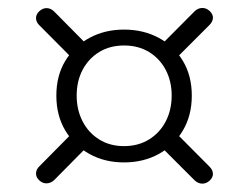

<svg xmlns="http://www.w3.org/2000/svg" viewBox="-20 -570 615 477"><path d="M78 -157Q70 -149.5 69.5 -139.8Q69 -130 77.5 -122Q86 -114 96.2 -114.5Q106.5 -115 114.5 -122.5L203.5 -212.5L166 -246ZM77.5 -542Q69 -534 69.5 -524.2Q70 -514.5 78 -507L166.5 -418L202 -453L114.5 -541.5Q106.5 -549.5 96.2 -549.8Q86 -550 77.5 -542ZM501 -542.5Q492.5 -550.5 482.2 -550.2Q472 -550 463.5 -542L374 -452L410.5 -418L500.5 -508Q508.5 -516 509 -525.2Q509.5 -534.5 501 -542.5ZM501 -121.5Q509.5 -129.5 509 -138.8Q508.5 -148 500.5 -156L411.5 -245.5L375 -210.5L463.5 -122Q472 -114 482.2 -113.8Q492.5 -113.5 501 -121.5ZM288 -166.5Q336 -166.5 374 -187.2Q412 -208 434.2 -245.5Q456.5 -283 456.5 -332.5Q456.5 -382 434.2 -419Q412 -456 374 -476.2Q336 -496.5 288 -496.5Q240.5 -496.5 202.5 -476Q164.5 -455.5 142.2 -418.8Q120 -382 120 -332.5Q120 -283 142.2 -245.8Q164.5 -208.5 202.2 -187.5Q240 -166.5 288 -166.5ZM288 -207Q253 -207 226.5 -223.5Q200 -240 185.2 -268.5Q170.5 -297 170.5 -332.5Q170.5 -368.5 185.2 -396.5Q200 -424.5 226.5 -440.8Q253 -457 288.5 -457Q323.5 -457 350.2 -440.8Q377 -424.5 391.8 -396.2Q406.5 -368 406.5 -332.5Q406.5 -297 391.8 -268.5Q377 -240 350.2 -223.5Q323.5 -207 288 -207Z"/></svg>

Font: Fraunces Wonky
Style: Regular
Weight: 400
Version: Version 1.000;[b76b70a41]